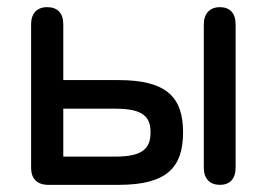

<svg xmlns="http://www.w3.org/2000/svg" viewBox="-20 -517 747 537"><path d="M115 0H312C446 0 492 -48 492 -147C492 -245 446 -293 312 -293H157V-449C157 -480 141 -497 112 -497C83 -497 67 -479 67 -449V-48C67 -17 84 0 115 0ZM157 -79V-213H303C382 -213 401 -189 401 -147C401 -104 382 -79 303 -79ZM550 -48C550 -17 567 0 595 0C623 0 639 -17 639 -48V-449C639 -480 623 -497 595 -497C567 -497 550 -479 550 -449Z"/></svg>

Font: 寒蝉半圆体
Style: Regular
Weight: 400
Designer: Yoshimichi Ohira & Warren
Foundry: ChillType
Version: Version 1.800;Glyphs 3.1.1 (3135)